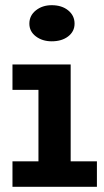

<svg xmlns="http://www.w3.org/2000/svg" viewBox="-20 -719 402 739"><path d="M128 -31V-471H252V-31ZM28 0V-98H353V0ZM28 -373V-471H220V-373ZM179 -560Q143 -560 118 -579Q93 -598 93 -628Q93 -659 118 -679Q143 -699 179 -699Q218 -699 242.5 -679Q267 -659 267 -628Q267 -598 242.5 -579Q218 -560 179 -560Z"/></svg>

Font: BioRhyme
Style: Bold
Weight: 700
Designer: Aoife Mooney
Foundry: Aoife Mooney Type
Version: Version 1.600;gftools[0.9.33]